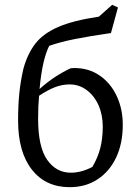

<svg xmlns="http://www.w3.org/2000/svg" viewBox="-20 -767 566 796"><path d="M269 9Q169 9 112 -64Q55 -137 55 -267Q55 -329 60 -379.5Q65 -430 77 -482Q94 -544 126.5 -586Q159 -628 221 -655Q283 -682 390 -698L445 -747L469 -736L440 -630Q350 -617 290 -605Q230 -593 184 -577Q155 -519 144 -398Q204 -452 273 -484Q280 -485 288 -485Q349 -485 394.5 -453Q440 -421 464.5 -367.5Q489 -314 489 -250Q489 -172 461.5 -114Q434 -56 384.5 -23.5Q335 9 269 9ZM138 -275Q138 -158 175.5 -104.5Q213 -51 274 -51Q317 -51 363 -75Q386 -114 396 -154Q406 -194 406 -242Q406 -291 388.5 -330.5Q371 -370 339.5 -393.5Q308 -417 268 -417Q238 -417 208 -405.5Q178 -394 142 -370Q138 -330 138 -275Z"/></svg>

Font: Piazzolla
Style: Regular
Weight: 400
Designer: Juan Pablo del Peral
Foundry: Huerta Tipografica
Version: Version 1.330